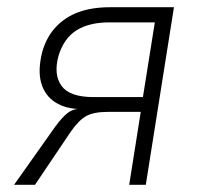

<svg xmlns="http://www.w3.org/2000/svg" viewBox="-20 -512 557 532"><path d="M19 0 133 -161Q152 -187 167.5 -199Q183 -211 206 -211H207L203 -210Q163 -210 134 -228Q105 -246 94.5 -281Q84 -316 97 -368Q109 -410 135 -437.5Q161 -465 198 -478.5Q235 -492 286 -492H462L384 0H338L370 -202H279Q241 -202 220 -191Q199 -180 176 -147L77 0ZM239 -243H376L409 -450H283Q227 -450 192 -428Q157 -406 142 -357Q128 -305 150.5 -274Q173 -243 239 -243Z"/></svg>

Font: Nunito Sans 7pt Condensed ExtraLight
Style: Italic
Weight: 250
Width: 3
Italic angle: -9°
Designer: Vernon Adams
Foundry: Vernon Adams
Version: Version 3.101;gftools[0.9.27]